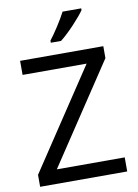

<svg xmlns="http://www.w3.org/2000/svg" viewBox="-101 -1010 774 1075"><g transform="rotate(-10 286.0 -472.0)"><path d="M438 -934V-944H332C309 -899 266 -833 237 -796V-784H295C342 -820 413 -897 438 -934ZM533 0V-80H147L523 -646V-714H50V-634H414L38 -68V0Z"/></g></svg>

Font: Noto Sans Cuneiform
Style: Regular
Weight: 400
Designer: Monotype Design Team
Foundry: Monotype Imaging Inc.
Version: Version 2.001